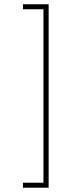

<svg xmlns="http://www.w3.org/2000/svg" viewBox="-20 -750 361 902"><path d="M184.1 -730V131.8H208.5V-730ZM87.9 -730V-706.5H205.6V-730ZM87.9 108.4V131.8H205.6V108.4Z"/></svg>

Font: Wand UI Pro
Style: Regular
Weight: 400
Designer: Andreas Faust
Version: Version 1.003;FEAKit 1.0